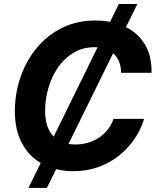

<svg xmlns="http://www.w3.org/2000/svg" viewBox="-20 -839 779 952"><path d="M121.1 92.8 569.3 -819.3H661.1L212.4 92.8ZM344.2 9.8Q257.8 9.8 192.1 -25.1Q126.5 -60.1 90.1 -126.5Q53.7 -192.9 53.7 -287.1Q53.7 -376 81.8 -457Q109.9 -538.1 162.1 -601.3Q214.4 -664.6 287.8 -700.9Q361.3 -737.3 452.1 -737.3Q515.1 -737.3 567.1 -720.2Q619.1 -703.1 656.7 -669.7Q694.3 -636.2 713.6 -588.1Q732.9 -540 731.4 -478H580.6Q580.1 -507.8 571 -531.5Q562 -555.2 544.7 -571.5Q527.3 -587.9 503.4 -596.4Q479.5 -605 449.2 -605Q389.6 -605 343.8 -577.1Q297.9 -549.3 266.6 -503.2Q235.4 -457 219.5 -400.9Q203.6 -344.7 203.6 -288.6Q203.6 -233.9 221.7 -196.8Q239.7 -159.7 273.4 -141.1Q307.1 -122.6 353 -122.6Q385.7 -122.6 415.5 -131.1Q445.3 -139.6 470.2 -156Q495.1 -172.4 513.9 -196Q532.7 -219.7 543 -249.5H694.3Q679.2 -197.8 647.7 -151.1Q616.2 -104.5 570.8 -68.1Q525.4 -31.7 468.3 -11Q411.1 9.8 344.2 9.8Z"/></svg>

Font: Inter 16pt
Style: Bold Italic
Weight: 700
Italic angle: -9.3988°
Version: Version 4.001;git-66647c0bb